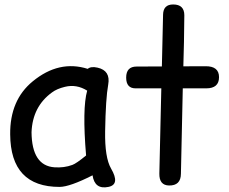

<svg xmlns="http://www.w3.org/2000/svg" viewBox="-20 -806 1023 856"><path d="M246.1 27.3Q291.5 26.9 392.6 -24.4Q402.3 40 463.4 27.3Q516.6 16.6 475.1 -54.7Q446.8 -103.5 448.7 -220.7Q451.2 -367.7 462.4 -428.7Q473.6 -491.2 415 -504.4Q385.3 -511.2 371.1 -499Q243.2 -539.6 126 -443.4Q23.9 -359.9 25.4 -207Q26.9 27.8 246.1 27.3ZM302.7 -70.8Q265.6 -57.1 223.1 -60.1Q122.1 -66.9 120.6 -216.3Q125 -331.1 211.9 -394Q233.4 -410.2 269.5 -418.9Q321.3 -431.6 368.7 -401.9Q346.2 -322.8 363.8 -112.8Q320.3 -77.1 302.7 -70.8Z M752 -786.1Q708 -786.1 707 -740.7L701.7 -509.8Q645 -509.3 588.9 -509.3Q542.5 -509.3 542.5 -460Q542.5 -412.1 584.5 -412.1Q641.6 -412.1 699.2 -412.1L690.4 -32.2Q689.5 20 733.4 21Q786.1 22 786.6 -31.2L794.9 -412.1Q847.2 -412.1 899.4 -412.1Q956.5 -412.1 956.5 -461.9Q956.5 -511.2 896.5 -510.7L797.4 -510.3Q800.8 -613.3 801.8 -737.8Q801.8 -786.1 752 -786.1Z"/></svg>

Font: Comic Relief
Style: Regular
Weight: 400
Designer: Jeff Davis
Foundry: Loudifier
Version: Version 1.200; ttfautohint (v1.8.4.7-5d5b)